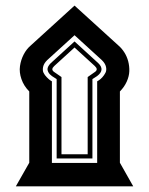

<svg xmlns="http://www.w3.org/2000/svg" viewBox="-20 -563 533 687"><path d="M293.7 -287.3V-11H200V-287.3L173 -306Q161 -314.7 174 -326.7L246.7 -393L319.3 -326.7Q332.3 -314.7 320.3 -306ZM182.7 4H310.7V-280L327.3 -290.7Q356.7 -312.7 332 -336.7L246.7 -414.7L161.3 -336.7Q155.3 -330.7 152.5 -325Q149.7 -319.3 150 -314.7Q150.3 -310 152.7 -305.3Q155 -300.7 158.3 -297.3Q161.7 -294 166 -290.7L182.7 -280ZM327.7 20H165.7V-272Q163.3 -273.3 159.5 -275.8Q155.7 -278.3 147.7 -286.3Q139.7 -294.3 135.7 -302.7Q131.7 -311 134.2 -323.5Q136.7 -336 149 -348L246.7 -437L344.3 -348Q356.7 -336 359.3 -323.7Q362 -311.3 357.3 -302.5Q352.7 -293.7 346.2 -286.5Q339.7 -279.3 333.7 -275.7L327.7 -272ZM36.7 103.7H456.7L409 19.3V-235.7Q425 -252 433.5 -271Q442 -290 442.7 -308.2Q443.3 -326.3 438.7 -343.8Q434 -361.3 424.8 -375.7Q415.7 -390 403.7 -400.3L246.7 -543L90 -400.3Q74.7 -387.3 64.7 -368Q54.7 -348.7 51.5 -326.5Q48.3 -304.3 56.7 -280Q65 -255.7 84.7 -235.7V19.3Z"/></svg>

Font: Jomhuria
Style: Regular
Weight: 400
Designer: Arabic design by Kourosh Beigpour, Latin design by Eben Sorkin, engineering by Lasse Fister and Khaled Hosney
Version: Version 1.0000